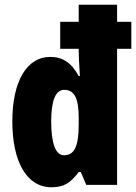

<svg xmlns="http://www.w3.org/2000/svg" viewBox="-20 -780 574 810"><path d="M197 10C250 10 277 -8 312 -54H321L344 0H474V-574H534V-688H474V-760H312V-688H234V-574H312V-565C312 -544 314 -509 317 -459H312C282 -516 243 -540 192 -540C93 -540 32 -437 32 -268C32 -99 92 10 197 10ZM250 -125C216 -125 196 -171 196 -268C196 -357 215 -401 251 -401C294 -401 312 -365 312 -284V-254C312 -163 294 -125 250 -125Z"/></svg>

Font: Noto Sans Armenian ExtraCondensed Black
Style: Regular
Weight: 900
Width: 2
Designer: Monotype Design Team
Foundry: Monotype Imaging Inc.
Version: Version 2.008